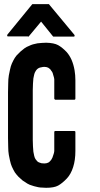

<svg xmlns="http://www.w3.org/2000/svg" viewBox="-20 -896 480 924"><path d="M114.3 -720.7Q83 -720.7 19.5 -720.7Q18.6 -720.7 16.6 -720.7Q15.6 -721.7 14.6 -723.6Q14.6 -724.6 14.6 -726.6Q14.6 -727.5 15.6 -729.5Q54.7 -777.3 133.8 -874Q134.8 -875 135.7 -876Q135.7 -876 137.7 -876Q163.1 -876 213.9 -876Q214.8 -876 215.8 -876Q216.8 -875 217.8 -873Q257.8 -825.2 337.9 -728.5Q338.9 -726.6 338.9 -725.6Q339.8 -723.6 338.9 -722.7Q337.9 -720.7 336.9 -719.7Q335 -719.7 334 -719.7Q301.8 -719.7 238.3 -719.7Q237.3 -719.7 236.3 -719.7Q235.4 -720.7 234.4 -721.7Q215.8 -745.1 177.7 -792Q158.2 -768.6 119.1 -721.7Q118.2 -720.7 117.2 -719.7Q116.2 -719.7 114.3 -719.7Q114.3 -719.7 114.3 -720.7ZM241.2 -420.9Q241.2 -445.3 241.2 -495.1Q241.2 -505.9 241.2 -514.6Q240.2 -523.4 237.3 -531.2Q235.4 -539.1 233.4 -544.9Q230.5 -551.8 226.6 -555.7Q223.6 -561.5 219.7 -564.5Q215.8 -567.4 211.9 -570.3Q207 -572.3 203.1 -573.2Q198.2 -574.2 193.4 -574.2Q186.5 -574.2 179.7 -572.3Q172.9 -571.3 168 -569.3Q162.1 -566.4 158.2 -562.5Q153.3 -557.6 150.4 -551.8Q146.5 -545.9 144.5 -537.1Q142.6 -528.3 140.6 -518.6Q139.6 -506.8 138.7 -493.2Q137.7 -478.5 137.7 -461.9Q137.7 -382.8 137.7 -222.7Q137.7 -206.1 138.7 -191.4Q139.6 -177.7 140.6 -166Q142.6 -155.3 144.5 -146.5Q146.5 -137.7 150.4 -130.9Q154.3 -125 158.2 -121.1Q162.1 -116.2 168 -114.3Q172.9 -112.3 179.7 -110.4Q186.5 -109.4 193.4 -109.4Q198.2 -109.4 203.1 -110.4Q207 -111.3 211.9 -113.3Q215.8 -115.2 219.7 -119.1Q223.6 -123 226.6 -127Q229.5 -131.8 232.4 -137.7Q235.4 -144.5 237.3 -152.3Q240.2 -159.2 241.2 -168.9Q241.2 -178.7 241.2 -189.5Q241.2 -212.9 241.2 -260.7Q241.2 -263.7 243.2 -264.6Q244.1 -265.6 247.1 -265.6Q277.3 -265.6 337.9 -265.6Q339.8 -265.6 340.8 -264.6Q342.8 -263.7 342.8 -260.7Q342.8 -230.5 342.8 -169.9Q342.8 -125 332 -91.8Q321.3 -57.6 300.8 -36.1Q279.3 -13.7 259.8 -2.9Q240.2 7.8 202.1 7.8Q192.4 7.8 182.6 6.8Q173.8 6.8 164.1 4.9Q154.3 2.9 143.6 0Q132.8 -2.9 123 -6.8Q116.2 -9.8 111.3 -12.7Q105.5 -16.6 99.6 -20.5Q94.7 -23.4 88.9 -27.3Q84 -31.2 79.1 -36.1Q69.3 -43.9 60.5 -54.7Q50.8 -65.4 43.9 -80.1Q36.1 -94.7 32.2 -107.4Q28.3 -120.1 22.5 -150.4Q19.5 -168 19.5 -188.5Q18.6 -209 18.6 -232.4Q18.6 -233.4 18.6 -235.4Q18.6 -236.3 18.6 -236.3Q18.6 -236.3 18.6 -236.3Q18.6 -305.7 18.6 -445.3Q18.6 -446.3 18.6 -446.3Q18.6 -446.3 18.6 -446.3Q18.6 -448.2 18.6 -451.2Q18.6 -474.6 19.5 -495.1Q19.5 -514.6 22.5 -533.2Q28.3 -563.5 32.2 -577.1Q36.1 -589.8 43.9 -604.5Q50.8 -618.2 59.6 -628.9Q69.3 -639.6 79.1 -648.4Q88.9 -657.2 98.6 -664.1Q108.4 -670.9 119.1 -674.8Q128.9 -679.7 138.7 -682.6Q149.4 -685.5 160.2 -687.5Q169.9 -688.5 181.6 -689.5Q193.4 -690.4 202.1 -690.4Q240.2 -689.5 259.8 -678.7Q279.3 -668 300.8 -645.5Q314.5 -629.9 324.2 -608.4Q334 -585.9 338.9 -557.6Q340.8 -545.9 341.8 -534.2Q342.8 -522.5 342.8 -509.8Q342.8 -480.5 342.8 -420.9Q342.8 -418.9 340.8 -417Q339.8 -416 337.9 -416Q307.6 -416 247.1 -416Q244.1 -416 243.2 -418Q241.2 -419.9 241.2 -420.9Z"/></svg>

Font: Typeface
Style: Regular
Weight: 400
Version: Version 1.0